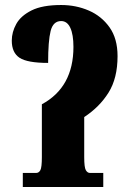

<svg xmlns="http://www.w3.org/2000/svg" viewBox="-20 -746 529 766"><path d="M71 0V-56H124Q135 -56 141 -67Q147 -78 147 -119V-330Q273 -398 273 -559Q273 -608 260.5 -635Q248 -662 224 -662Q192 -662 182 -622.5Q172 -583 172 -495Q89 -495 58 -515.5Q27 -536 27 -584Q27 -618 45 -650.5Q63 -683 106 -704.5Q149 -726 224 -726Q283 -726 334 -704Q385 -682 417 -637Q449 -592 449 -522Q449 -434 413 -376.5Q377 -319 316 -279V-119Q316 -78 322.5 -67Q329 -56 339 -56H392V0Z"/></svg>

Font: Noto Serif ExtraCondensed Black
Style: Regular
Weight: 900
Width: 2
Designer: Monotype Design Team
Foundry: Monotype Imaging Inc.
Version: Version 2.015; ttfautohint (v1.8.4.7-5d5b)